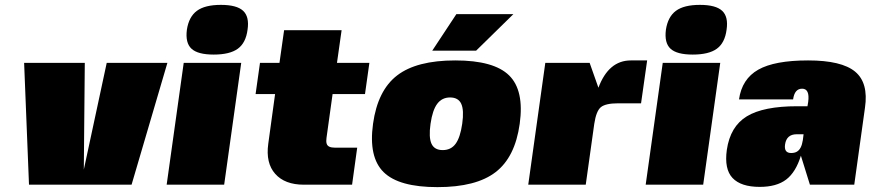

<svg xmlns="http://www.w3.org/2000/svg" viewBox="-20 -758 3573 788"><path d="M324 -62 418 -500H667L520 0H99L79 -500H328Z M900 0H664L734 -500H970ZM747 -636Q755 -689 788 -713.5Q821 -738 886.5 -738Q952 -738 978 -713.5Q1004 -689 996 -636Q989 -582 956 -558Q923 -534 857 -534Q792 -534 766 -558Q740 -582 747 -636Z M1320 -192Q1318 -178 1320.5 -169Q1323 -160 1331.5 -156Q1340 -152 1354 -152H1446L1425 0H1227Q1149 0 1109.5 -44.5Q1070 -89 1081 -168L1109 -372H1029L1047 -500H1127L1146 -634H1382L1363 -500H1496L1478 -372H1345Z M1610 -448.5Q1690 -510 1848.5 -510Q2007 -510 2069.5 -448.5Q2132 -387 2113 -250Q2094 -113 2014 -51.5Q1934 10 1775.5 10Q1617 10 1554.5 -51.5Q1492 -113 1511 -250Q1530 -387 1610 -448.5ZM1747 -250Q1739 -194 1751 -168Q1763 -142 1797 -142Q1831 -142 1850 -168Q1869 -194 1877 -250Q1885 -306 1873 -332Q1861 -358 1827 -358Q1794 -358 1774.5 -332Q1755 -306 1747 -250ZM1754 -550 1853 -700H2087L1934 -550Z M2419 -250 2384 0H2148L2218 -500H2400L2436 -398Q2478 -510 2569 -510H2636L2611 -334H2517Q2466 -334 2446.5 -318.5Q2427 -303 2419 -250Z M2866 0H2630L2700 -500H2936ZM2713 -636Q2721 -689 2754 -713.5Q2787 -738 2852.5 -738Q2918 -738 2944 -713.5Q2970 -689 2962 -636Q2955 -582 2922 -558Q2889 -534 2823 -534Q2758 -534 2732 -558Q2706 -582 2713 -636Z M3304 0 3267 -119Q3246 -51 3206.5 -21Q3167 9 3098 9Q3021 9 2986.5 -27.5Q2952 -64 2963 -143Q2977 -239 3045 -280.5Q3113 -322 3252 -322H3294L3297 -340Q3304 -394 3272 -394Q3241 -394 3235 -350H3013Q3025 -434 3092 -472Q3159 -510 3296.5 -510Q3434 -510 3489.5 -464Q3545 -418 3530 -316L3486 0ZM3250 -207Q3208 -207 3202 -165Q3197 -130 3227 -130Q3241 -130 3250.5 -135.5Q3260 -141 3266 -152.5Q3272 -164 3275 -183L3278 -207Z"/></svg>

Font: Fivo Sans Modern ExtBlk
Style: Regular
Weight: 900
Designer: Alexander Slobzheninov
Foundry: Alexander Slobzheninov
Version: 1.0